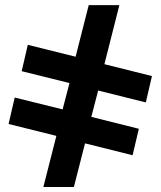

<svg xmlns="http://www.w3.org/2000/svg" viewBox="-20 -745 640 765"><path d="M585.4 -441.9 561 -336.9 371.1 -384.3 343.8 -279.3 533.2 -231.9 508.3 -126.5 318.8 -173.8 274.4 0H152.8L204.6 -203.6L14.2 -251L38.6 -356.4L229.5 -309.1L256.8 -414.1L66.4 -461.4L90.8 -566.4L281.2 -519L333.5 -724.6H455.6L396 -489.3Z"/></svg>

Font: Cousine
Style: Bold
Weight: 700
Monospace: yes
Designer: Steve Matteson
Foundry: Ascender Corporation
Version: Version 1.20